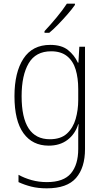

<svg xmlns="http://www.w3.org/2000/svg" viewBox="-20 -785 570 1048"><path d="M235 243Q188 243 150.5 233.5Q113 224 81 209V169Q113 187 152.5 198Q192 209 236 209Q327 209 367 161.5Q407 114 407 28V-13Q407 -38 407 -59Q407 -80 409 -107H407Q390 -53 348.5 -21.5Q307 10 246 10Q157 10 108 -58Q59 -126 59 -260Q59 -390 108 -465Q157 -540 254 -540Q316 -540 351 -512Q386 -484 405 -443H408L413 -530H444V29Q444 130 395 186.5Q346 243 235 243ZM252 -25Q312 -25 345.5 -56Q379 -87 393 -136Q407 -185 407 -239V-299Q407 -359 393 -405.5Q379 -452 346 -478.5Q313 -505 259 -505Q175 -505 136.5 -439.5Q98 -374 98 -260Q98 -25 252 -25ZM223 -615Q255 -649 289 -690Q323 -731 345 -765H389V-758Q373 -735 349 -707.5Q325 -680 299 -653Q273 -626 249 -606H223Z"/></svg>

Font: Noto Sans Mono Condensed ExtraLight
Style: Regular
Weight: 200
Width: 3
Designer: Monotype Design Team
Foundry: Monotype Imaging Inc.
Version: Version 2.014; ttfautohint (v1.8.4.7-5d5b)